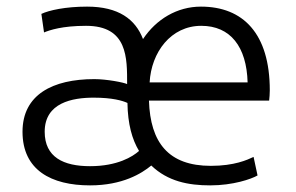

<svg xmlns="http://www.w3.org/2000/svg" viewBox="-20 -549 894 580"><path d="M48 -151C48 -35 135 11 252 11C350 11 408 -25 437 -49C487 -1 549 11 615 11C684 11 739 -8 758 -19L746 -75C727 -66 688 -48 617 -48C489 -48 434 -118 430 -245H793C794 -254 795 -265 795 -276C795 -448 714 -529 587 -529C515 -529 452 -491 412 -431C389 -491 338 -529 243 -529C178 -529 128 -518 105 -507L113 -451C130 -458 168 -471 240 -471C366 -471 364 -374 364 -295C354 -300 302 -310 265 -310C139 -310 48 -263 48 -151ZM263 -254C319 -254 350 -245 365 -238C366 -174 379 -128 400 -93C381 -76 335 -47 252 -47C172 -47 115 -74 115 -151C115 -239 199 -254 263 -254ZM588 -471C676 -471 725 -408 728 -300H432C437 -391 496 -471 588 -471Z"/></svg>

Font: Repo Light
Style: Regular
Weight: 300
Designer: Stefan Peev
Foundry: Context Ltd
Version: Version 001.502